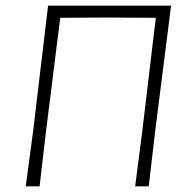

<svg xmlns="http://www.w3.org/2000/svg" viewBox="-20 -659 673 679"><path d="M71 0 97 -194 150 -639H585L529 -197L506 0H458L483 -194L531 -596L352 -597L193 -596L143 -197L120 0Z"/></svg>

Font: Alegreya Sans SC Light
Style: Italic
Weight: 300
Italic angle: -7°
Designer: Juan Pablo del Peral
Foundry: Huerta Tipografica
Version: Version 2.007